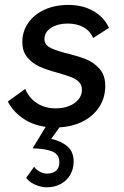

<svg xmlns="http://www.w3.org/2000/svg" viewBox="-20 -522 516 799"><path d="M88.5 218.5 122 172Q131 184.5 145.8 192.5Q160.5 200.5 175.5 200.5Q200 200.5 213.5 188.2Q227 176 227 153.5Q227 119 195.5 107.5Q164 96 115.5 95.5L170 6Q112 -2.5 72 -31.8Q32 -61 12.5 -99.5L85 -152Q100.5 -114.5 133.5 -92.8Q166.5 -71 212 -71Q242.5 -71 267.2 -80.8Q292 -90.5 306.5 -108.2Q321 -126 321 -148.5Q321 -168.5 308 -181.2Q295 -194 277 -200.8Q259 -207.5 221 -219Q177 -230.5 146.2 -244Q115.5 -257.5 94.2 -282.5Q73 -307.5 73 -347Q73 -391.5 97.5 -426.8Q122 -462 165.5 -481.8Q209 -501.5 264.5 -501.5Q323.5 -501.5 368 -476.5Q412.5 -451.5 433.5 -406L368 -364Q353.5 -395 326 -409.5Q298.5 -424 261.5 -424Q220.5 -424 192.8 -406.2Q165 -388.5 165 -359Q165 -338 184.2 -326.2Q203.5 -314.5 250 -302Q302 -289.5 336 -276.2Q370 -263 394 -236Q418 -209 418 -164.5Q418 -116 393.8 -78Q369.5 -40 326.2 -17.5Q283 5 227.5 8L193 56Q234.5 64.5 260.5 87.2Q286.5 110 286.5 150Q286.5 181 272.2 205.5Q258 230 232.5 243.8Q207 257.5 174.5 257.5Q153 257.5 128.5 247.5Q104 237.5 88.5 218.5Z"/></svg>

Font: HK Grotesk Medium
Style: Italic
Weight: 500
Italic angle: -8°
Designer: Alfredo Marco Pradil
Foundry: Hanken Design Co.
Version: Version 3.004